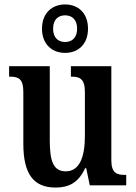

<svg xmlns="http://www.w3.org/2000/svg" viewBox="-20 -834 610 864"><path d="M273 -596C331 -596 376 -634 376 -705C376 -776 331 -814 273 -814C215 -814 169 -776 169 -705C169 -634 215 -596 273 -596ZM273 -645C244 -645 219 -662 219 -705C219 -748 244 -765 273 -765C302 -765 327 -748 327 -705C327 -662 302 -645 273 -645ZM230 10C290 10 333 -12 363 -77H368L384 0H548V-47H542C507 -47 481 -54 481 -113V-536H299V-489H303C337 -489 362 -481 362 -420V-221C362 -126 337 -63 276 -63C219 -63 204 -111 204 -202V-536H21V-489H25C65 -489 85 -478 85 -420V-187C85 -51 131 10 230 10Z"/></svg>

Font: Noto Serif Sinhala Condensed SemiBold
Style: Regular
Weight: 600
Width: 3
Designer: Jelle Bosma - Monotype Design Team
Foundry: Monotype Imaging Inc.
Version: Version 2.007